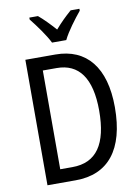

<svg xmlns="http://www.w3.org/2000/svg" viewBox="-101 -1009 781 1076"><g transform="rotate(-10 290.0 -471.5)"><path d="M244 -783H325C347 -829 395 -892 428 -932V-943H378C343 -912 319 -889 285 -850C254 -885 220 -920 192 -943H143V-932C178 -888 222 -828 244 -783ZM528 -365C528 -593 427 -714 251 -714H80V0H241C426 0 528 -124 528 -365ZM438 -362C438 -172 373 -76 235 -76H166V-638H245C370 -638 438 -548 438 -362Z"/></g></svg>

Font: Noto Sans Bengali Condensed
Style: Regular
Weight: 400
Width: 3
Designer: Jelle Bosma - Monotype Design Team
Foundry: Monotype Imaging Inc.
Version: Version 2.003